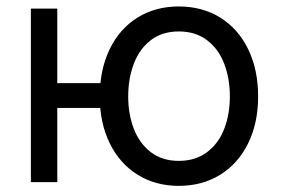

<svg xmlns="http://www.w3.org/2000/svg" viewBox="-20 -573 883 604"><path d="M77.1 -545.9H160.2V0H77.1ZM140.6 -311.5H339.8V-233.4H140.6ZM293.9 -269.5Q293.9 -354 325 -418.2Q356 -482.4 412.4 -517.6Q468.8 -552.7 542.5 -552.7Q616.2 -552.7 672.9 -517.6Q729.5 -482.4 760.7 -418.2Q792 -354 792 -269.5Q792 -186 760.7 -122.3Q729.5 -58.6 672.9 -23.4Q616.2 11.7 542.5 11.7Q469.2 11.7 412.8 -23.4Q356.4 -58.6 325.2 -122.3Q293.9 -186 293.9 -269.5ZM703.1 -269.5Q703.1 -325.7 685.5 -372.1Q668 -418.5 631.6 -446.3Q595.2 -474.1 542.5 -474.1Q490.2 -474.1 454.3 -446.5Q418.5 -418.9 400.9 -372.3Q383.3 -325.7 383.3 -269.5Q383.3 -213.9 400.9 -168Q418.5 -122.1 454.3 -94.5Q490.2 -66.9 542.5 -66.9Q595.2 -66.9 631.6 -94.5Q668 -122.1 685.5 -168Q703.1 -213.9 703.1 -269.5Z"/></svg>

Font: Inter RS Variable
Style: Regular
Weight: 400
Designer: Rasmus Andersson (customised by Maria Ramos and Noel Pretorius)
Foundry: rsms
Version: Version 3.001;Glyphs 3.2.3 (3260)